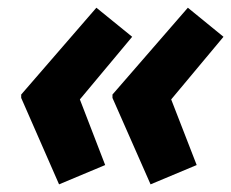

<svg xmlns="http://www.w3.org/2000/svg" viewBox="-20 -524 602 500"><path d="M35.2 -277.8 231 -503.9 324.2 -428.2 188 -265.1 253.9 -94.2 133.8 -43.9 35.2 -269ZM272.9 -277.8 469.2 -503.9 562 -428.2 425.8 -265.1 492.2 -94.2 372.1 -43.9 272.9 -269Z"/></svg>

Font: TypoPRO Open Sans
Style: Bold Italic
Weight: 700
Italic angle: -12°
Foundry: Ascender Corporation
Version: Version 1.10